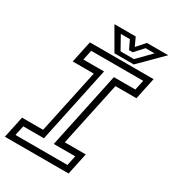

<svg xmlns="http://www.w3.org/2000/svg" viewBox="-221 -970 976 1082"><g transform="rotate(30 267.0 -429.0)"><path d="M-17 0 13 -141.5H150L239 -558.5H102L132 -700H546.5L516.5 -558.5H380L291 -141.5H427.5L397.5 0ZM29.5 -38.5H368L381.5 -102.5H242L347 -598H486.5L500.5 -662.5H162L148.5 -598H283L178 -102.5H43.5ZM282.5 -716 200.5 -858H339L364 -804L412 -858H550.5L408.5 -716ZM307 -742.5H394L478.5 -828.5H420L369 -772.5H345L318 -828.5H259Z"/></g></svg>

Font: Tourney
Style: Italic
Weight: 400
Italic angle: -12°
Version: Version 1.015